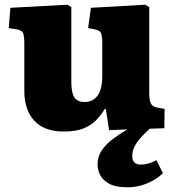

<svg xmlns="http://www.w3.org/2000/svg" viewBox="-20 -543 737 813"><path d="M519 250Q469 250 441.5 234.5Q414 219 403.5 197Q393 175 393 154Q393 121 410 95Q427 69 456 47Q485 25 519 5L442 8L428 -82H424Q408 -56 387.5 -34.5Q367 -13 334.5 0.5Q302 14 249 14Q168 14 125.5 -31.5Q83 -77 83 -158V-358Q83 -387 78.5 -401Q74 -415 50 -419L17 -424L24 -510L265 -523L282 -513V-201Q282 -167 287.5 -147.5Q293 -128 305.5 -119.5Q318 -111 338 -111Q362 -111 379 -123.5Q396 -136 404.5 -160Q413 -184 413 -219V-359Q413 -394 407 -404.5Q401 -415 380 -419L353 -424L365 -510L595 -523L612 -513V-148Q612 -117 619 -104.5Q626 -92 643 -88L677 -82L676 0L614 2Q572 40 556 66Q540 92 540 116Q540 137 549.5 145.5Q559 154 576 154Q589 154 606 150Q623 146 642 135L670 190Q653 207 630.5 220Q608 233 580.5 241.5Q553 250 519 250Z"/></svg>

Font: Literata 18pt ExtraBold
Style: Regular
Weight: 800
Designer: Latin by Veronika Burian and Jose Scaglione. Greek by Irene Vlachou. Cyrillic by Vera Evstafieva.
Foundry: TypeTogether
Version: Version 3.103;gftools[0.9.29]